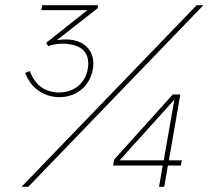

<svg xmlns="http://www.w3.org/2000/svg" viewBox="-20 -720 814 740"><path d="M196 -346C268 -340 326 -384 338 -454C349 -518 310 -561 251 -567C235 -569 216 -568 199 -565L356 -688L358 -700H143L139 -681H317L158 -555L166 -542C188 -551 216 -553 237 -551C303 -545 328 -509 318 -453C308 -395 258 -359 196 -364C144 -369 114 -399 97 -441L95 -446L77 -439L79 -434C96 -391 135 -352 196 -346ZM593 0H613L627 -82H677L681 -102H631L675 -356H646L420 -105L416 -82H607ZM63 0H89L764 -700H738ZM441 -102 652 -336 611 -102Z"/></svg>

Font: Fixel Display Thin
Style: Italic
Weight: 100
Italic angle: -10°
Designer: AlfaBravo + MacPaw
Foundry: Kyrylo Tkachov, Marchela Mozhyna, Serhii Makarenko, Maria Weinstein, Zakhar Kryvoshyya
Version: Version 1.210;Glyphs 3.2 (3217)